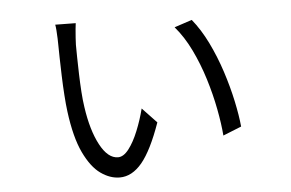

<svg xmlns="http://www.w3.org/2000/svg" viewBox="-46 -634 1091 721"><g transform="rotate(-5 500.0 -273.5)"><path d="M263.2 -568.8Q262.2 -563 260.7 -546.9Q259.3 -530.8 258.1 -513.9Q256.8 -497.1 256.8 -487.8Q256.8 -470.2 257.3 -440.9Q257.8 -411.6 258.8 -377.4Q259.8 -343.3 262 -310.3Q264.2 -277.3 268.1 -252Q280.8 -163.6 310.3 -108.4Q339.8 -53.2 377.9 -53.2Q398.9 -53.2 418.7 -79.1Q438.5 -105 454.8 -145.3Q471.2 -185.5 481.9 -228L536.1 -170.9Q500 -68.4 462.2 -22.7Q424.3 22.9 377.9 22.9Q341.3 22.9 306.2 -2Q271 -26.9 243.4 -84.7Q215.8 -142.6 203.1 -241.2Q199.7 -267.1 197.3 -302.7Q194.8 -338.4 193.6 -375.7Q192.4 -413.1 191.7 -444.3Q190.9 -475.6 190.9 -492.2Q190.9 -501 190.4 -517.1Q189.9 -533.2 188.7 -548.3Q187.5 -563.5 186 -569.8ZM698.2 -543Q730.5 -503.4 756.6 -450Q782.7 -396.5 801.8 -337.9Q820.8 -279.3 832.5 -224.4Q844.2 -169.4 848.1 -127.9L778.8 -100.1Q775.4 -144 764.6 -200.4Q753.9 -256.8 735.6 -315.9Q717.3 -375 691.4 -428.5Q665.5 -481.9 631.8 -521Z"/></g></svg>

Font: Shanggu Mono N
Style: Regular
Weight: 350
Designer: GuiWonder
Version: Version 1.021